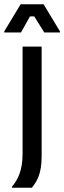

<svg xmlns="http://www.w3.org/2000/svg" viewBox="-35 -720 303 907"><path d="M64.2 -566.7 106.7 -642.5H126.7L174.2 -566.7H248.3V-571.7L170.8 -700H62.5L-15 -571.7V-566.7ZM115.8 166.7C139.2 136.7 161.7 102.5 161.7 17.5V-500H71.7V5.8C71.7 85.8 49.2 129.2 21.7 161.7V166.7Z"/></svg>

Font: Familjen Grotesk
Style: Regular
Weight: 400
Designer: Anders Wikstroem, Jonas Baeckman, Matilda Gysing, Kristian Moeller
Foundry: Familjen STHLM AB
Version: Version 2.000